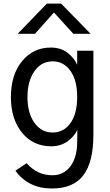

<svg xmlns="http://www.w3.org/2000/svg" viewBox="-20 -822 618 1075"><path d="M133.8 -279.3Q133.8 -188.5 172.9 -134.3Q211.9 -80.1 274.4 -80.1Q336.9 -80.1 374.5 -132.8Q412.1 -185.5 412.1 -280.3Q412.1 -373 374 -425.8Q335.9 -478.5 275.4 -478.5Q210.9 -478.5 172.4 -422.9Q133.8 -367.2 133.8 -279.3ZM41 -278.3Q41 -403.3 103.5 -479.5Q166 -555.7 263.7 -555.7Q321.3 -555.7 358.9 -525.9Q396.5 -496.1 412.1 -459V-538.1H502.9V-67.4Q502.9 85 446.8 159.2Q390.6 233.4 270.5 233.4Q138.7 233.4 66.4 133.8L128.9 91.8Q188.5 159.2 272.5 159.2Q336.9 159.2 374 109.4Q411.1 59.6 412.1 -22.5Q412.1 -36.1 412.6 -60.5Q413.1 -85 413.1 -94.7Q393.6 -54.7 355.5 -28.8Q317.4 -2.9 266.6 -2.9Q165 -2.9 103 -79.6Q41 -156.2 41 -278.3ZM79.1 -632.8 242.2 -801.8H322.3L487.3 -632.8H390.6L282.2 -752L175.8 -632.8Z"/></svg>

Font: Gothic A1 Medium
Style: Regular
Weight: 500
Designer: HanYang I&C Co.,Ltd.
Foundry: HanYang I&C Co.,Ltd.
Version: Version 2.50